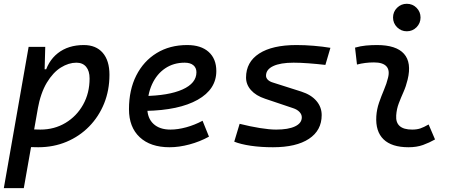

<svg xmlns="http://www.w3.org/2000/svg" viewBox="-23 -764 2387 1009"><path d="M102.1 224.6H-2.9L127.4 -517.6H214.8L211.4 -395ZM178.2 9.8Q142.6 9.8 107.4 7.1Q72.3 4.4 36.6 -0.5L85.4 -95.2Q117.2 -83 189 -83Q262.7 -83 321.3 -118.2Q379.9 -153.3 413.8 -214.1Q447.8 -274.9 447.8 -351.6Q447.8 -391.1 429.7 -412.8Q411.6 -434.6 378.4 -434.6Q337.9 -434.6 296.9 -409.2Q255.9 -383.8 223.1 -329.6Q190.4 -275.4 174.8 -189.5L193.8 -399.9H236.3L208.5 -362.8Q226.1 -441.4 280.8 -484.4Q335.4 -527.3 417.5 -527.3Q481.4 -527.3 516.8 -486.6Q552.2 -445.8 552.2 -371.1Q552.2 -289.6 524.2 -220.2Q496.1 -150.9 445.3 -99.1Q394.5 -47.4 326.4 -18.8Q258.3 9.8 178.2 9.8Z M872.6 -83Q911.6 -83 956.1 -95.2Q1000.5 -107.4 1041.5 -129.4L1075.2 -45.9Q1027.3 -19.5 972.7 -4.9Q918 9.8 868.2 9.8Q767.6 9.8 711.2 -43Q654.8 -95.7 654.8 -189.9Q654.8 -291.5 693.1 -367.2Q731.4 -442.9 800.3 -485.1Q869.1 -527.3 960.9 -527.3Q1033.2 -527.3 1073.5 -491.2Q1113.8 -455.1 1113.8 -390.6Q1113.8 -294.9 1015.9 -239.7Q918 -184.6 742.7 -181.2L732.4 -259.3Q863.3 -261.2 936.3 -293.9Q1009.3 -326.7 1009.3 -384.3Q1009.3 -407.7 993.2 -421.1Q977.1 -434.6 947.3 -434.6Q889.2 -434.6 845 -404.8Q800.8 -375 776.1 -321.3Q751.5 -267.6 751 -195.8Q751.5 -142.6 783.7 -112.8Q815.9 -83 872.6 -83Z M1411.6 9.8Q1348.1 9.8 1294.9 2Q1241.7 -5.9 1208 -19.5L1236.3 -113.3Q1293 -99.1 1343 -91.1Q1393.1 -83 1428.2 -83Q1492.2 -83 1527.6 -99.9Q1563 -116.7 1563 -147.5Q1563 -162.6 1551 -175.5Q1539.1 -188.5 1516.6 -195.8L1370.1 -245.1Q1321.8 -261.2 1295.9 -290.5Q1270 -319.8 1270 -356.4Q1270 -438 1339.1 -482.7Q1408.2 -527.3 1534.7 -527.3Q1579.1 -527.3 1625.7 -523.4Q1672.4 -519.5 1713.4 -512.7L1687 -422.9Q1641.1 -428.2 1597.4 -431.4Q1553.7 -434.6 1520 -434.6Q1450.7 -434.6 1412.8 -416.7Q1375 -398.9 1375 -366.2Q1375 -354.5 1384.3 -345Q1393.6 -335.4 1411.6 -330.1L1560.5 -282.7Q1612.3 -266.1 1639.9 -233.6Q1667.5 -201.2 1667.5 -159.2Q1667.5 -78.6 1600.6 -34.4Q1533.7 9.8 1411.6 9.8Z M2114.7 -599.6Q2085 -599.6 2063.7 -620.8Q2042.5 -642.1 2042.5 -671.9Q2042.5 -702.1 2063.7 -723.1Q2085 -744.1 2114.7 -744.1Q2145 -744.1 2166 -723.1Q2187 -702.1 2187 -671.9Q2187 -642.1 2166 -620.8Q2145 -599.6 2114.7 -599.6ZM2229.5 -109.9 2263.2 -31.2Q2233.4 -14.2 2200.2 -2.2Q2167 9.8 2124 9.8Q2035.6 9.8 1992.7 -31.7Q1949.7 -73.2 1954.6 -153.3Q1957 -189.9 1969 -224.6Q1981 -259.3 1994.9 -292Q2008.8 -324.7 2016.1 -355Q2026.4 -395 2007.6 -415.5Q1988.8 -436 1942.4 -436Q1896 -436 1853 -424.8L1842.8 -513.7Q1871.6 -522 1900.4 -524.7Q1929.2 -527.3 1958 -527.3Q2059.1 -527.3 2100.1 -481.2Q2141.1 -435.1 2119.1 -345.2Q2110.8 -310.5 2097.4 -280.5Q2084 -250.5 2072.8 -221.2Q2061.5 -191.9 2059.1 -157.7Q2053.7 -83 2143.1 -83Q2167.5 -83 2185.8 -89.1Q2204.1 -95.2 2229.5 -109.9Z"/></svg>

Font: Cascadia Code PL
Style: Italic
Weight: 400
Italic angle: -10°
Monospace: yes
Designer: Aaron Bell
Foundry: Saja Typeworks
Version: Version 2404.023